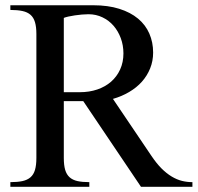

<svg xmlns="http://www.w3.org/2000/svg" viewBox="-20 -722 764 742"><path d="M226.6 -365.7H288.6Q325.2 -365.7 356 -376.2Q386.7 -386.7 409.2 -406.2Q431.6 -425.8 444.3 -453.6Q457 -481.4 457 -515.6Q457 -546.9 446.8 -574.5Q436.5 -602.1 418.7 -622.6Q400.9 -643.1 376 -655Q351.1 -667 321.8 -667Q310.5 -667 296.6 -665.8Q282.7 -664.6 269.3 -662.6Q255.9 -660.6 244.1 -658Q232.4 -655.3 226.6 -652.8ZM120.6 -590.3Q120.6 -618.2 115.2 -636.2Q109.9 -654.3 97.9 -664.8Q85.9 -675.3 66.7 -679.4Q47.4 -683.6 20 -683.6V-701.7H339.8Q397.5 -701.7 440.9 -688Q484.4 -674.3 513.4 -650.1Q542.5 -626 557.1 -592.3Q571.8 -558.6 571.8 -519Q571.8 -486.3 560.3 -457.8Q548.8 -429.2 528.3 -406.2Q507.8 -383.3 479.2 -366.5Q450.7 -349.6 416.5 -339.8L564.5 -120.6Q584.5 -90.8 604.2 -71Q624 -51.3 643.8 -39.6Q663.6 -27.8 683.3 -22.9Q703.1 -18.1 723.6 -18.1V0H524.9L301.8 -331.1H226.6V-111.8Q226.6 -83.5 231.9 -65.4Q237.3 -47.4 249 -36.9Q260.7 -26.4 279.5 -22.2Q298.3 -18.1 325.2 -18.1V0H20V-18.1Q47.4 -18.1 66.7 -22.2Q85.9 -26.4 97.9 -36.9Q109.9 -47.4 115.2 -65.4Q120.6 -83.5 120.6 -111.8Z"/></svg>

Font: Khmer Busra Bunong
Style: Regular
Weight: 400
Designer: D. Kanjahn
Version: Version 7.100; 2014